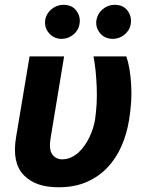

<svg xmlns="http://www.w3.org/2000/svg" viewBox="-20 -785 627 815"><path d="M48.3 -203.1 105.5 -545.5H252.1L195.3 -201.7Q190.7 -175.1 192.6 -157Q194.6 -138.8 202.4 -128.9Q218.4 -108.7 243.6 -108.7Q263.5 -108.7 280.9 -116.5Q298.3 -124.3 312.9 -137.4Q327.4 -150.6 339.3 -167.8Q351.2 -185 360.1 -203.7Q369 -222.3 374.8 -241.3Q380.7 -260.3 383.5 -277Q388.1 -310.4 390.1 -343.8Q392 -377.1 390.6 -413.7Q389.2 -449.2 386 -481.7Q382.8 -514.2 377.1 -545.5H516.3Q532 -500.7 536.6 -427.9Q539.1 -391.3 536.8 -354Q534.4 -316.8 528.1 -277Q518.5 -216.6 495.4 -164.2Q472.3 -111.9 435.4 -73.2Q398.4 -34.4 347.1 -12.3Q295.8 9.9 229 9.9Q180 9.9 143.5 -2.5Q106.9 -14.9 81 -41.5Q29.8 -94.1 48.3 -203.1ZM389.6 -701.3Q392 -714.8 399.1 -726.4Q406.2 -737.9 416.5 -746.4Q426.8 -755 439.6 -759.8Q452.4 -764.6 466.3 -764.6Q483.7 -764.6 497.3 -758.9Q511 -753.2 520.6 -740.8Q540.5 -714.8 534.8 -683.2Q533 -669.7 526.1 -658.2Q519.2 -646.7 508.7 -638.1Q498.2 -629.6 485.6 -624.8Q473 -620 459.5 -620Q442.5 -620 428.8 -625.9Q415.1 -631.7 404.8 -644.2Q383.9 -669.4 389.6 -701.3ZM172.2 -701.3Q174.4 -714.8 181.5 -726.4Q188.6 -737.9 199 -746.4Q209.5 -755 222.5 -759.8Q235.4 -764.6 248.9 -764.6Q266.3 -764.6 280 -758.9Q293.7 -753.2 303.3 -740.8Q323.2 -714.8 317.5 -683.2Q315.7 -669.7 308.8 -658.2Q301.8 -646.7 291.4 -638.1Q280.9 -629.6 268.3 -624.8Q255.7 -620 242.2 -620Q208.8 -620 187.9 -644.5Q166.9 -668.7 172.2 -701.3Z"/></svg>

Font: Inter P
Style: Bold Italic
Weight: 700
Italic angle: 9.39999°
Designer: Rasmus Andersson
Foundry: rsms
Version: Version 3.018;git-588b23468